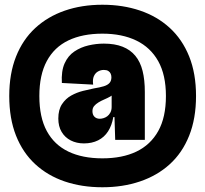

<svg xmlns="http://www.w3.org/2000/svg" viewBox="-20 -680 866 810"><path d="M412 110Q325 110 253 85.5Q181 61 128.5 12.5Q76 -36 47.5 -108Q19 -180 19 -275Q19 -369 47.5 -441Q76 -513 128.5 -561.5Q181 -610 253 -635Q325 -660 412 -660Q498 -660 570.5 -635.5Q643 -611 696 -562.5Q749 -514 778 -442Q807 -370 807 -275Q807 -180 778 -107.5Q749 -35 696 13Q643 61 570.5 85.5Q498 110 412 110ZM412 -12Q496 -12 555.5 -40.5Q615 -69 647.5 -127Q680 -185 680 -275Q680 -364 647.5 -422Q615 -480 555 -509Q495 -538 412 -538Q328 -538 268.5 -509.5Q209 -481 177.5 -422.5Q146 -364 146 -275Q146 -185 177.5 -127Q209 -69 268.5 -40.5Q328 -12 412 -12ZM401 -179Q408 -179 416.5 -181.5Q425 -184 432.5 -189.5Q440 -195 445.5 -205Q451 -215 451 -229V-286L466 -290Q458 -280 445.5 -273Q433 -266 420 -260.5Q407 -255 395.5 -248Q384 -241 377 -232.5Q370 -224 370 -211Q370 -196 378.5 -187.5Q387 -179 401 -179ZM334 -75Q303 -75 278.5 -87.5Q254 -100 240 -123.5Q226 -147 226 -180Q226 -217 241.5 -240.5Q257 -264 280.5 -277Q304 -290 330 -296.5Q356 -303 376 -307Q401 -311 417.5 -316Q434 -321 442 -330Q450 -339 450 -354Q450 -362 447 -369Q444 -376 437 -380.5Q430 -385 418 -385Q405 -385 393.5 -378.5Q382 -372 376 -358.5Q370 -345 373 -323L241 -330Q238 -380 252.5 -412.5Q267 -445 294 -463Q321 -481 353.5 -488.5Q386 -496 418 -496Q464 -496 497 -483Q530 -470 551 -444.5Q572 -419 581.5 -381Q591 -343 591 -292V-211Q591 -195 591 -177Q591 -159 591 -142Q591 -125 591 -111Q591 -97 591 -90H466Q465 -114 464.5 -138Q464 -162 463 -186H458Q452 -151 436 -126Q420 -101 394 -88Q368 -75 334 -75Z"/></svg>

Font: Bricolage Grotesque 96pt ExtraBold SemiCondensed
Style: Regular
Weight: 800
Width: 4
Version: Version 1.001;gftools[0.9.33.dev8+g029e19f]